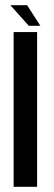

<svg xmlns="http://www.w3.org/2000/svg" viewBox="-20 -720 207 740"><path d="M32.5 0H123V-596.5H32.5ZM91 -620.5H135.5L84.5 -700H20Z"/></svg>

Font: Anybody Condensed
Style: Regular
Weight: 400
Width: 3
Designer: Tyler Finck
Foundry: Etcetera Type Company
Version: Version 1.113;gftools[0.9.25]